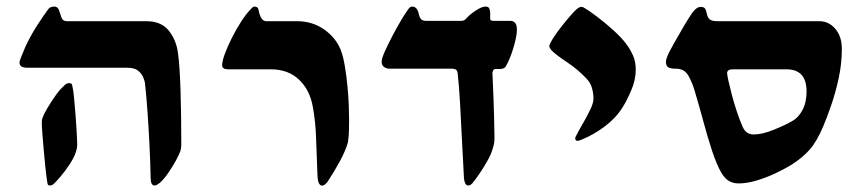

<svg xmlns="http://www.w3.org/2000/svg" viewBox="-20 -548 2658 590"><path d="M455.1 22Q442.9 22 442.9 -2Q441.9 -52.7 439.2 -105.7Q436.5 -158.7 433.1 -206.5Q429.7 -254.4 425.8 -289.6Q425.3 -297.9 420.4 -309.8Q415.5 -321.8 404.3 -330.8Q393.1 -339.8 371.6 -339.8H64.9Q40 -339.8 40 -355Q40 -361.3 45.7 -374.5Q51.3 -387.7 57.6 -403.3Q72.3 -435.5 92 -466.6Q111.8 -497.6 128.4 -520Q134.3 -527.8 147 -527.8Q157.2 -527.8 161.1 -517.1Q165 -506.3 168.7 -494.6Q172.4 -482.9 185.5 -482.9H429.7Q475.6 -482.9 498.8 -453.6Q522 -424.3 526.9 -384.8Q532.2 -348.1 534.7 -271.7Q537.1 -195.3 537.1 -103.5Q537.1 -93.8 534.7 -85Q531.2 -74.2 520.3 -54.2Q509.3 -34.2 495.8 -14.9Q482.4 4.4 470.7 14.2Q460.4 22 455.1 22ZM133.8 22Q127.4 22 126.2 16.8Q125 11.7 124.5 6.8Q122.1 -8.8 119.4 -34.4Q116.7 -60.1 114.3 -87.9Q111.8 -115.7 110.1 -138.7Q108.4 -161.6 108.4 -171.4Q108.4 -179.7 110.4 -185.1Q112.3 -190.4 115.2 -196.8Q122.1 -210.9 137.2 -234.6Q152.3 -258.3 166 -273.9Q173.8 -282.2 179.7 -287.4Q185.5 -292.5 191.9 -292.5Q199.7 -292.5 201.2 -288.1Q202.6 -283.7 203.1 -279.8Q205.1 -272 207.5 -247.8Q210 -223.6 212.2 -194.3Q214.4 -165 215.8 -139.9Q217.3 -114.7 217.3 -104.5Q217.3 -92.3 211.9 -77.1Q207 -63 194.1 -43.2Q181.2 -23.4 166.7 -6.3Q152.3 10.7 143.6 18.6Q138.7 22 133.8 22Z M969.7 22.5Q964.4 22.5 960.4 15.9Q956.5 9.3 955.6 -7.8Q953.1 -67.4 951.4 -120.8Q949.7 -174.3 941.4 -218.8Q932.6 -271 899.2 -303Q865.7 -335 812 -335H681.2Q662.6 -335 662.6 -347.2Q662.6 -359.9 671.1 -383.1Q679.7 -406.2 692.9 -432.4Q706.1 -458.5 721.2 -481.9Q736.3 -505.4 749.5 -518.6Q751.5 -521 754.9 -524.4Q758.3 -527.8 762.2 -527.8Q772.5 -527.8 774.4 -518.1Q780.8 -482.9 797.9 -482.9H892.6Q939.5 -482.9 975.6 -457.8Q1011.7 -432.6 1026.9 -395Q1035.2 -373 1040 -343Q1044.9 -313 1047.9 -281.2Q1050.8 -249.5 1051.8 -223.1Q1052.7 -196.8 1052.7 -182.1Q1052.7 -145 1051.5 -130.9Q1050.3 -116.7 1049.3 -111.3Q1042.5 -85.9 1024.2 -52.2Q1005.9 -18.6 985.8 11.7Q977.1 22.5 969.7 22.5Z M1419.4 22Q1412.6 22 1409.7 15.4Q1406.7 8.8 1405.8 1Q1402.8 -50.3 1399.9 -111.3Q1397 -172.4 1393.8 -229.2Q1390.6 -286.1 1386.2 -323.7Q1384.8 -333.5 1378.7 -335.2Q1372.6 -336.9 1370.1 -336.9H1175.3Q1168.9 -336.9 1160.9 -341.8Q1152.8 -346.7 1152.8 -358.9Q1152.8 -368.2 1162.8 -390.6Q1172.9 -413.1 1186.8 -439.5Q1200.7 -465.8 1213.4 -487.1Q1226.1 -508.3 1231.4 -515.1Q1235.4 -521.5 1238.8 -524.7Q1242.2 -527.8 1248 -527.8Q1252.4 -527.8 1255.9 -525.1Q1259.3 -522.5 1261.2 -520Q1265.6 -513.2 1267.1 -504.6Q1268.6 -496.1 1272.9 -490Q1277.3 -483.9 1290 -483.9H1398.4Q1406.7 -483.9 1413.8 -492.2Q1420.9 -500.5 1431.6 -508.3Q1440.4 -515.1 1451.9 -521.5Q1463.4 -527.8 1472.7 -527.8Q1481.4 -527.8 1483.9 -521Q1486.3 -514.2 1486.3 -507.8V-490.2Q1486.3 -483.9 1496.6 -483.9H1548.8Q1557.1 -483.9 1562.7 -477.8Q1568.4 -471.7 1568.4 -457.5Q1568.4 -436.5 1557.9 -401.6Q1547.4 -366.7 1534.2 -343.8Q1529.3 -335.9 1515.1 -335.9H1503.4Q1497.6 -335.9 1495.4 -331.5Q1493.2 -327.1 1493.2 -323.7Q1495.6 -273.9 1496.6 -243.4Q1497.6 -212.9 1498.3 -187Q1499 -161.1 1499.5 -125Q1499.5 -116.7 1498.5 -109.1Q1497.6 -101.6 1493.7 -90.3Q1489.7 -75.2 1478 -54.2Q1466.3 -33.2 1453.1 -13.9Q1439.9 5.4 1431.2 15.6Q1424.8 22 1419.4 22Z M1755.4 -115.2Q1747.6 -115.2 1747.6 -122.6Q1747.6 -125 1748.5 -127Q1758.3 -146.5 1771.2 -168.7Q1784.2 -190.9 1793.9 -211.4Q1803.7 -231.9 1803.7 -244.6Q1803.7 -260.3 1799.3 -276.9Q1794.9 -293.5 1781.7 -307.1Q1754.9 -335.4 1722.4 -356.9Q1689.9 -378.4 1674.8 -393.1Q1668 -401.4 1668 -405.8Q1668 -410.6 1673.3 -419.9Q1679.7 -432.1 1694.3 -451.9Q1709 -471.7 1724.9 -490.5Q1740.7 -509.3 1750 -518.1Q1756.8 -523.9 1760.3 -525.4Q1763.7 -526.9 1766.1 -526.9Q1769 -526.9 1771.5 -525.9Q1773.9 -524.9 1774.4 -524.4Q1791.5 -514.6 1816.9 -495.1Q1842.3 -475.6 1866.5 -453.6Q1890.6 -431.6 1904.3 -413.1Q1916 -397.5 1924.8 -378.4Q1933.6 -359.4 1933.6 -334Q1933.6 -302.2 1919.4 -269.5Q1905.3 -236.8 1892.6 -217.3Q1872.1 -184.6 1837.6 -158.9Q1803.2 -133.3 1767.6 -119.1Q1758.8 -115.2 1755.4 -115.2Z M2249.5 15.6Q2232.9 15.6 2220 8.1Q2207 0.5 2196.3 -17.6Q2181.6 -43.5 2167.7 -85.9Q2153.8 -128.4 2140.9 -176.5Q2127.9 -224.6 2115.2 -267.1Q2107.4 -294.4 2095.2 -315.7Q2083 -336.9 2057.6 -336.9Q2038.1 -336.9 2032.2 -342Q2026.4 -347.2 2026.4 -357.4Q2026.4 -362.8 2028.3 -368.4Q2030.3 -374 2033.2 -381.3Q2038.1 -391.6 2052 -416.5Q2065.9 -441.4 2081.8 -468.3Q2097.7 -495.1 2108.4 -510.3Q2116.2 -520 2121.8 -523.4Q2127.4 -526.9 2132.8 -526.9Q2142.6 -526.9 2146.2 -522Q2149.9 -517.1 2151.4 -508.3Q2154.3 -493.2 2161.4 -488Q2168.5 -482.9 2183.6 -482.9H2498Q2526.4 -482.9 2546.6 -459.7Q2566.9 -436.5 2566.9 -397.5Q2566.9 -353.5 2557.6 -309.6Q2548.3 -265.6 2534.9 -226.6Q2521.5 -187.5 2509.3 -158.7Q2489.7 -112.8 2468 -88.1Q2446.3 -63.5 2412.6 -42Q2392.1 -29.3 2363.8 -15.9Q2335.4 -2.4 2305.4 6.6Q2275.4 15.6 2249.5 15.6ZM2295.9 -134.8Q2321.8 -134.8 2356.9 -148.9Q2392.1 -163.1 2415 -176.3Q2433.6 -186.5 2446 -210Q2458.5 -233.4 2458.5 -267.1Q2458.5 -335 2396.5 -335H2231.4Q2214.4 -335 2214.4 -323.2Q2214.4 -317.9 2218.5 -299.3Q2222.7 -280.8 2229.2 -255.6Q2235.8 -230.5 2244.4 -204.8Q2252.9 -179.2 2261.7 -159.2Q2267.6 -145.5 2276.4 -140.1Q2285.2 -134.8 2295.9 -134.8Z"/></svg>

Font: David Libre
Style: Bold
Weight: 700
Designer: Ismar David, J. Victor Gaultney, Annie Olsen and Meir Sadan
Foundry: Monotype Imaging Inc. & SIL International
Version: Version 1.100; ttfautohint (v1.8.4.7-5d5b)